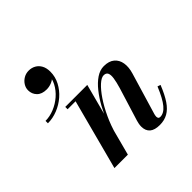

<svg xmlns="http://www.w3.org/2000/svg" viewBox="-193 -943 1132 1132"><g transform="rotate(-45 373.5 -377.0)"><path d="M519 10Q476 10 455 -8.2Q434 -26.5 434 -61Q434 -72 436.2 -83.8Q438.5 -95.5 441 -103.5L505 -311Q516.5 -349.5 520.5 -376.8Q524.5 -404 517.8 -418Q511 -432 491 -432Q472 -432 445.2 -407.8Q418.5 -383.5 390.2 -341.5Q362 -299.5 337 -245.8Q312 -192 296 -133H282.5Q294 -175.5 312.2 -222.2Q330.5 -269 354.5 -312.8Q378.5 -356.5 406.8 -392Q435 -427.5 466.2 -448.5Q497.5 -469.5 530 -469.5Q572.5 -469.5 596.5 -449.2Q620.5 -429 626 -395Q631.5 -361 619 -319.5L541 -58.5Q540 -54.5 539 -49.2Q538 -44 538 -40Q538 -32 541.8 -27Q545.5 -22 554.5 -22Q584.5 -22 612 -55Q639.5 -88 669.5 -161L688.5 -154.5Q665 -95.5 640.5 -59.2Q616 -23 586.5 -6.5Q557 10 519 10ZM149.5 0 266 -440.5H199.5V-460H383L261.5 0ZM59 -464V-484Q95 -484 132 -499Q169 -514 199.5 -540.5Q230 -567 248 -601.8Q266 -636.5 263.5 -676.5H282.5Q282.5 -655.5 269.2 -640.5Q256 -625.5 235.8 -617.8Q215.5 -610 195.5 -610Q155.5 -610 134.5 -631.5Q113.5 -653 113.5 -684Q113.5 -705 125 -723.2Q136.5 -741.5 155.8 -752.8Q175 -764 198.5 -764Q222.5 -764 242 -753Q261.5 -742 273 -721Q284.5 -700 284.5 -669Q284.5 -627 265 -589.8Q245.5 -552.5 213 -524.2Q180.5 -496 140.2 -480Q100 -464 59 -464Z"/></g></svg>

Font: Bodoni Moda 11pt SemiBold
Style: Italic
Weight: 600
Italic angle: -13°
Designer: Owen Earl
Foundry: indestructible type
Version: Version 2.004